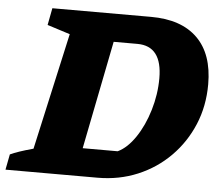

<svg xmlns="http://www.w3.org/2000/svg" viewBox="-84 -711 873 765"><g transform="rotate(5 352.5 -328.5)"><path d="M490 -657Q611 -657 675.5 -593.5Q740 -530 740 -409Q740 -322 709 -248Q678 -174 622.5 -118Q567 -62 493 -31Q419 0 333 0H-35L-23 -62Q-8 -69 14 -76.5Q36 -84 69 -93L173 -560L82 -589L95 -657ZM404 -112Q442 -130 474 -177.5Q506 -225 525 -288.5Q544 -352 544 -416Q544 -545 445 -545H350L264 -112Z"/></g></svg>

Font: Piazzolla SC ExtraBold
Style: Italic
Weight: 800
Italic angle: -11.3°
Designer: Juan Pablo del Peral
Foundry: Huerta Tipografica
Version: Version 1.330